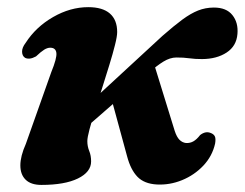

<svg xmlns="http://www.w3.org/2000/svg" viewBox="-20 -502 681 534"><path d="M292.9 -216.2 410.5 -317.4 465.9 -138Q471.5 -120.9 479.2 -113.2Q486.9 -105.5 497.3 -104.2Q508.5 -103.6 517.7 -108.8Q527 -114 536.6 -126.4Q551.4 -137.9 565.4 -132.4Q574.2 -129.3 577.4 -123Q580.6 -116.8 578.3 -102.8Q570.4 -67.6 545.5 -41.3Q520.6 -15 486.4 -1Q452.2 13 416.1 11.1Q381 9.1 362.2 -10.4Q343.4 -30 333.7 -66.5ZM305.9 -412.9Q305.9 -400.9 299.8 -376.9Q293.8 -352.8 284.3 -321.9Q274.9 -291 264.4 -258.2Q253.9 -225.4 244.4 -195.1Q235 -164.8 228.9 -142.2Q222.9 -119.6 222.9 -109.6Q222.9 -95.1 228.1 -82.2Q233.4 -69.4 233.4 -53Q233.4 -23.6 196.7 -5.6Q160 12.3 95.1 12.3Q66.3 12.3 51.5 -2Q36.6 -16.4 36.6 -42Q36.6 -67.6 51.9 -101.9L122.6 -301.3Q138.5 -340.1 136.8 -354.7Q135.1 -369.3 119.7 -369.3Q111.9 -369.3 102.9 -363.8Q93.9 -358.2 80.1 -345.1Q70.2 -339.8 63 -339.1Q55.7 -338.3 49.9 -341.1Q41.6 -346.3 41.4 -358Q41.1 -369.6 51.4 -382.9Q79.8 -427.1 127.7 -454.6Q175.5 -482.1 225.4 -482.1Q265.3 -482.1 285.6 -464.4Q305.9 -446.7 305.9 -412.9ZM197.2 -128.2 179 -169 431.8 -402.2Q464.1 -430.5 487.3 -447.6Q510.6 -464.7 531 -472.8Q551.5 -480.9 574.6 -481Q609.6 -481.1 626.3 -460.1Q643.1 -439.2 640.4 -407.6Q637.7 -373.8 610.3 -355.9Q582.9 -337.9 542 -337.7Q522.5 -337.6 506.5 -339.9Q490.5 -342.2 470.3 -342.1Q453 -342 434.5 -330.7Q416.1 -319.4 392.9 -298.9Z"/></svg>

Font: Fraunces
Style: Italic
Weight: 900
Italic angle: -16°
Version: Version 1.000;[0bf87f6ff]